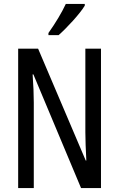

<svg xmlns="http://www.w3.org/2000/svg" viewBox="-20 -963 609 983"><path d="M414 -934V-943H317C296 -898 266 -848 228 -794V-783H280C321 -819 389 -892 414 -934ZM497 0V-714H417V-286C417 -248 419 -200 422 -141H419L175 -714H73V0H153V-438C153 -479 151 -527 147 -582H151L395 0Z"/></svg>

Font: Noto Sans Telugu ExtraCondensed
Style: Regular
Weight: 400
Width: 2
Designer: Jelle Bosma - Monotype Design Team
Foundry: Monotype Imaging Inc.
Version: Version 2.005